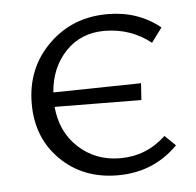

<svg xmlns="http://www.w3.org/2000/svg" viewBox="-39 -458 514 503"><g transform="rotate(-5 217.5 -206.5)"><path d="M382 -87 410 -60Q346 5 252 5Q161 5 102 -53Q43 -111 43 -201Q43 -294 105.5 -356Q168 -418 261 -418Q341 -418 399 -371L371 -333Q318 -375 249 -375Q187 -375 147 -333Q107 -291 102 -226L333 -230L330 -186L102 -188Q108 -121 153 -80Q198 -39 262 -39Q331 -39 382 -87Z"/></g></svg>

Font: EauTestText Semilight
Style: Italic
Weight: 300
Italic angle: -12°
Designer: Christian Thalmann (Catharsis Fonts)
Version: Version 0.001;PS 000.001;hotconv 1.0.88;makeotf.lib2.5.64775